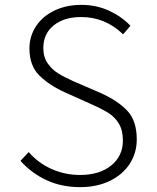

<svg xmlns="http://www.w3.org/2000/svg" viewBox="-20 -756 646 789"><path d="M64 -95 98 -131Q137 -86 192 -61.5Q247 -37 309 -37Q389 -37 437 -76Q485 -115 485 -178Q485 -220 469 -247Q453 -274 427.5 -290.5Q402 -307 357 -327L248 -376Q183 -405 142 -445.5Q101 -486 101 -556Q101 -608 128.5 -649Q156 -690 204.5 -713Q253 -736 314 -736Q376 -736 428 -712Q480 -688 516 -650L486 -615Q412 -686 314 -686Q243 -686 200.5 -651.5Q158 -617 158 -559Q158 -521 176 -495.5Q194 -470 219 -454.5Q244 -439 282 -422L391 -375Q465 -342 503.5 -300.5Q542 -259 542 -183Q542 -128 513.5 -83.5Q485 -39 432 -13Q379 13 309 13Q233 13 171.5 -15.5Q110 -44 64 -95Z"/></svg>

Font: Nebula Sans Light
Style: Regular
Weight: 300
Designer: Paul D. Hunt for Adobe (as Source Sans)
Foundry: Nebula Entertainment & Broadcasting LLC
Version: Version 1.010